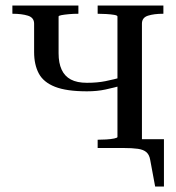

<svg xmlns="http://www.w3.org/2000/svg" viewBox="-20 -538 641 698"><path d="M407 -40V-478Q407 -482 395 -484Q383 -486 366 -487Q349 -488 335 -488V-518H574V-488H573Q540 -488 518 -481Q496 -474 496 -452V0H335V-30Q349 -30 366 -31Q383 -32 395 -34.5Q407 -37 407 -40ZM104 -349V-452Q104 -474 81.5 -481Q59 -488 26 -488H25V-518H265V-488Q247 -488 230.5 -486.5Q214 -485 203.5 -483Q193 -481 193 -478V-344Q193 -309 204 -285Q215 -261 237.5 -249Q260 -237 296 -237Q334 -237 363.5 -243Q393 -249 430 -259V-229Q393 -219 363 -212.5Q333 -206 296 -206Q222 -206 180 -222.5Q138 -239 121 -271Q104 -303 104 -349ZM407 0V-32H576V140H544L526 43Q523 25 512.5 15.5Q502 6 481.5 3Q461 0 427 0Z"/></svg>

Font: Roboto Serif 144pt
Style: Regular
Weight: 400
Version: Version 1.008